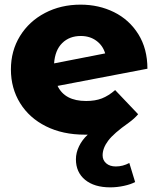

<svg xmlns="http://www.w3.org/2000/svg" viewBox="-20 -571 682 827"><path d="M476 -183 575 -79Q559 -60 534 -42Q470 3 446 35Q422 67 422 98Q422 119 437.5 132.5Q453 146 479 146Q509 146 537 131L562 213Q544 223 514 229.5Q484 236 455 236Q386 236 346.5 203.5Q307 171 307 115Q307 87 320.5 59Q334 31 358 9H345Q250 9 178 -27Q106 -63 66.5 -127Q27 -191 27 -272Q27 -352 66 -415.5Q105 -479 173.5 -515Q242 -551 327 -551Q406 -551 471.5 -518.5Q537 -486 576 -423.5Q615 -361 615 -275L228 -201Q259 -136 351 -136Q390 -136 418.5 -147Q447 -158 476 -183ZM213 -298 433 -341Q423 -375 395 -395.5Q367 -416 328 -416Q279 -416 248 -385.5Q217 -355 213 -298Z"/></svg>

Font: Montserrat Alternates ExtraBold
Style: Regular
Weight: 800
Designer: Julieta Ulanovsky
Foundry: Julieta Ulanovsky
Version: Version 7.200